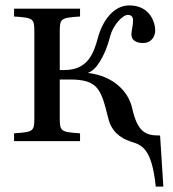

<svg xmlns="http://www.w3.org/2000/svg" viewBox="-20 -522 640 710"><path d="M32 0H276V-29C204 -34 201 -36 201 -87V-228H239C344 -228 354 -190 380 -86C392 -36 424 -12 462 1C503 14 541 23 556 168H584L572 -21H567C517 -21 488 -36 469 -121C455 -185 398 -241 307 -252V-254C332 -260 368 -310 388 -390C397 -426 432 -467 453 -467C465 -467 472 -460 472 -447C472 -426 466 -409 466 -395C466 -366 496 -363 509 -363C544 -363 554 -393 554 -409C554 -441 533 -502 458 -502C398 -502 358 -442 342 -382C326 -322 303 -263 218 -263H201V-403C201 -454 204 -456 276 -461V-490H32V-461C104 -456 107 -454 107 -403V-87C107 -36 104 -34 32 -29Z"/></svg>

Font: Lingua Franca
Style: Regular
Weight: 400
Version: Version 1.19